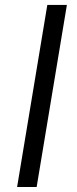

<svg xmlns="http://www.w3.org/2000/svg" viewBox="-20 -747 306 767"><path d="M247.2 -727.3 126.4 0H48.3L169 -727.3Z"/></svg>

Font: Karasuma Gothic
Style: Italic
Weight: 400
Italic angle: -9.39999°
Designer: Rasmus Andersson / Ryoko Nishizuka
Foundry: Genbu
Version: Version 1.00